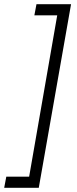

<svg xmlns="http://www.w3.org/2000/svg" viewBox="-48 -740 368 916"><path d="M291 -720H126L116 -667H225L91 103H-18L-28 156H137Z"/></svg>

Font: Fixel Display 20240404 Light
Style: Italic
Weight: 300
Italic angle: -10°
Designer: AlfaBravo + MacPaw
Foundry: Kyrylo Tkachov, Marchela Mozhyna, Serhii Makarenko, Maria Weinstein, Zakhar Kryvoshyya
Version: Version 1.211;Glyphs 3.2 (3225)